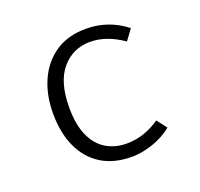

<svg xmlns="http://www.w3.org/2000/svg" viewBox="-101 -646 801 768"><g transform="rotate(-20 300.0 -262.0)"><path d="M334.5 -47Q376.5 -47 412.2 -60Q448 -73 477 -93.5L509.5 -51.5Q475 -22.5 427 -6.2Q379 10 337 10Q260.5 10 207.2 -23.2Q154 -56.5 126.2 -117.5Q98.5 -178.5 98.5 -260.5Q98.5 -338.5 126.2 -400.5Q154 -462.5 207.2 -498.5Q260.5 -534.5 337.5 -534.5Q385 -534.5 428.2 -519.5Q471.5 -504.5 508 -475L475 -430.5Q439.5 -455 404.8 -467.2Q370 -479.5 334.5 -479.5Q262 -479.5 214.8 -424.5Q167.5 -369.5 167.5 -260.5Q167.5 -187 189 -139.8Q210.5 -92.5 248.2 -69.8Q286 -47 334.5 -47Z"/></g></svg>

Font: Fira Code Light Light
Style: Regular
Weight: 300
Monospace: yes
Version: Version 5.002